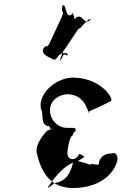

<svg xmlns="http://www.w3.org/2000/svg" viewBox="-20 -1065 673 949"><path d="M240 -773C216 -787 190 -792 192 -818C206 -848 175 -793 192 -821C213 -856 208 -814 228 -858C242 -888 268 -944 282 -974C304 -1021 279 -993 288 -1036C302 -1066 276 -1007 290 -1037C308 -1053 302 -972 333 -992C347 -1022 343 -949 357 -979C390 -999 397 -935 427 -968C441 -998 414 -935 428 -965C426 -991 370 -912 371 -924C385 -954 282 -789 296 -819C296 -819 266 -752 282 -770C296 -800 294 -799 310 -791C324 -794 306 -814 273 -794C253 -767 250 -767 240 -773ZM413 -523C422 -503 412 -506 420 -510C436 -518 404 -507 419 -514C442 -525 439 -522 464 -534C480 -542 513 -558 528 -565C544 -573 486 -674 354 -681C270 -689 167 -610 182 -528C198 -500 178 -456 214 -442C236 -444 218 -423 239 -429C255 -437 224 -419 239 -426C249 -434 213 -419 213 -419C196 -401 152 -351 162 -308C183 -216 228 -129 356 -136C529 -144 571 -270 559 -292C553 -312 544 -309 526 -306C493 -306 468 -282 468 -252C461 -248 436 -256 430 -255C438 -239 353 -284 342 -265C338 -258 330 -170 251 -161C207 -127 206 -125 240 -172C271 -215 317 -260 369 -271C397 -289 403 -290 386 -298C370 -306 371 -305 364 -292C360 -286 350 -278 337 -278C322 -279 313 -293 313 -309C313 -324 324 -394 338 -394C340 -401 345 -412 350 -415C352 -415 354 -412 354 -425C351 -435 339 -433 329 -433H311C269 -433 227 -470 227 -521C227 -566 269 -599 314 -599C390 -599 409 -531 413 -523Z"/></svg>

Font: Hussar Przerywany
Style: Regular
Weight: 400
Foundry: Cannot Into Space Fonts
Version: Version 0.982